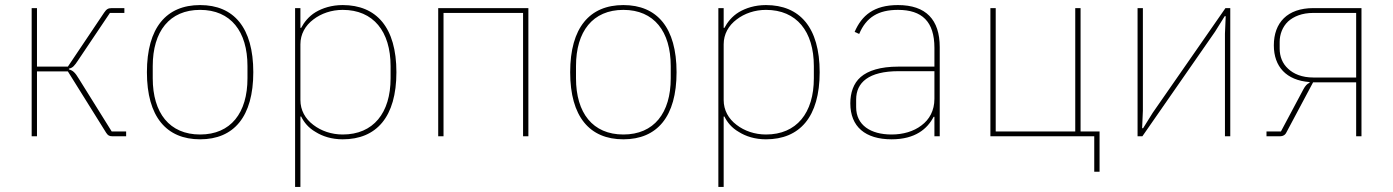

<svg xmlns="http://www.w3.org/2000/svg" viewBox="-20 -538 5500 758"><path d="M105 -506H126V-275H248L391 -488C400 -501 406 -506 421 -506H471V-487H414L289 -301C274 -278 267 -270 252 -267V-264C267 -260 276 -253 292 -226L421 -19H478V0H424C412 0 406 -3 399 -14L248 -256H126V0H105Z M770 12C637 12 560 -77 560 -253C560 -429 637 -518 770 -518C903 -518 980 -429 980 -253C980 -77 903 12 770 12ZM770 -7C891 -7 957 -92 957 -229V-277C957 -414 891 -499 770 -499C649 -499 583 -414 583 -277V-229C583 -92 649 -7 770 -7Z M1145 -506H1166V-428H1169C1180 -449 1198 -473 1226 -490C1253 -506 1289 -518 1333 -518C1466 -518 1545 -430 1545 -253C1545 -76 1466 12 1333 12C1289 12 1253 0 1226 -17C1198 -33 1180 -55 1169 -78H1166V200H1145ZM1333 -7C1454 -7 1522 -92 1522 -229V-277C1522 -414 1454 -499 1333 -499C1289 -499 1248 -485 1217 -461C1185 -437 1166 -403 1166 -363V-143C1166 -103 1185 -69 1217 -45C1248 -21 1289 -7 1333 -7Z M1710 -506H2066V0H2045V-487H1731V0H1710Z M2441 12C2308 12 2231 -77 2231 -253C2231 -429 2308 -518 2441 -518C2574 -518 2651 -429 2651 -253C2651 -77 2574 12 2441 12ZM2441 -7C2562 -7 2628 -92 2628 -229V-277C2628 -414 2562 -499 2441 -499C2320 -499 2254 -414 2254 -277V-229C2254 -92 2320 -7 2441 -7Z M2816 -506H2837V-428H2840C2851 -449 2869 -473 2897 -490C2924 -506 2960 -518 3004 -518C3137 -518 3216 -430 3216 -253C3216 -76 3137 12 3004 12C2960 12 2924 0 2897 -17C2869 -33 2851 -55 2840 -78H2837V200H2816ZM3004 -7C3125 -7 3193 -92 3193 -229V-277C3193 -414 3125 -499 3004 -499C2960 -499 2919 -485 2888 -461C2856 -437 2837 -403 2837 -363V-143C2837 -103 2856 -69 2888 -45C2919 -21 2960 -7 3004 -7Z M3525 -518C3430 -518 3382 -477 3354 -412L3372 -404C3400 -471 3449 -499 3525 -499C3620 -499 3669 -453 3669 -349V-275H3527C3455 -275 3407 -259 3378 -234C3349 -209 3337 -171 3337 -130C3337 -38 3396 12 3500 12C3593 12 3641 -29 3666 -77H3669V0H3690V-352C3690 -460 3636 -518 3525 -518ZM3669 -148C3669 -101 3649 -66 3618 -43C3587 -19 3545 -7 3500 -7C3417 -7 3360 -44 3360 -115V-145C3360 -212 3409 -257 3528 -257H3669V-148Z M4300 0H3890V-506H3911V-19H4225V-506H4246V-19H4321V140H4300Z M4471 -506H4492V-101L4489 -32H4493L4531 -93L4818 -506H4837V0H4816V-405L4819 -474H4815L4777 -413L4490 0H4471Z M4980 -19H5037L5126 -186C5133 -199 5141 -208 5150 -211V-214C5058 -221 5009 -275 5009 -359C5009 -448 5062 -506 5165 -506H5355V0H5334V-213H5164L5059 -16C5054 -5 5045 0 5034 0H4980ZM5334 -232V-487H5165C5120 -487 5087 -473 5065 -453C5043 -432 5032 -402 5032 -373V-346C5032 -315 5043 -287 5065 -267C5087 -246 5120 -232 5165 -232Z"/></svg>

Font: Plexus Sans Thin
Style: Regular
Weight: 250
Version: Version 2.001;PS 002.001;hotconv 1.0.70;makeotf.lib2.5.58329